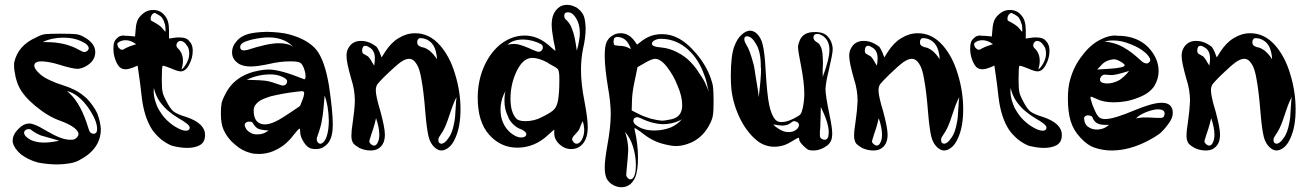

<svg xmlns="http://www.w3.org/2000/svg" viewBox="-20 -701 5496 806"><path d="M86.9 -129.9C83 -134.8 81.1 -139.6 81.1 -142.6C81.1 -147.5 83 -152.3 86.9 -154.3C90.8 -158.2 95.7 -159.2 100.6 -159.2C105.5 -159.2 108.4 -158.2 111.3 -155.3C124 -145.5 136.7 -138.7 150.4 -132.8C164.1 -128.9 190.4 -121.1 228.5 -110.4C206.1 -105.5 184.6 -102.5 166 -102.5C130.9 -102.5 104.5 -111.3 86.9 -129.9ZM260.7 -319.3C293.9 -310.5 323.2 -287.1 349.6 -250C375 -213.9 387.7 -183.6 387.7 -159.2C387.7 -146.5 382.8 -139.6 373 -139.6C362.3 -139.6 355.5 -146.5 351.6 -161.1C331.1 -229.5 304.7 -279.3 271.5 -309.6C266.6 -314.5 262.7 -318.4 260.7 -319.3ZM159.2 -524.4C185.5 -537.1 214.8 -543 246.1 -543C274.4 -543 299.8 -538.1 320.3 -528.3C341.8 -518.6 352.5 -508.8 352.5 -498C352.5 -495.1 350.6 -491.2 347.7 -488.3C339.8 -481.4 331.1 -480.5 320.3 -487.3C302.7 -497.1 286.1 -504.9 270.5 -509.8C254.9 -515.6 235.4 -519.5 210.9 -522.5C199.2 -523.4 185.5 -524.4 168.9 -524.4ZM234.4 -559.6C201.2 -559.6 179.7 -558.6 169.9 -557.6C159.2 -556.6 146.5 -551.8 131.8 -543.9C81.1 -521.5 50.8 -487.3 40 -440.4C39.1 -437.5 39.1 -432.6 39.1 -425.8C39.1 -413.1 41 -398.4 44.9 -380.9C48.8 -363.3 53.7 -348.6 59.6 -336.9C72.3 -310.5 95.7 -283.2 128.9 -255.9C164.1 -226.6 198.2 -206.1 234.4 -193.4C274.4 -178.7 298.8 -163.1 307.6 -146.5C311.5 -138.7 309.6 -130.9 301.8 -123C295.9 -117.2 289.1 -114.3 280.3 -114.3C273.4 -114.3 267.6 -114.3 262.7 -115.2C246.1 -117.2 227.5 -124 206.1 -134.8C184.6 -146.5 164.1 -157.2 146.5 -168C127 -177.7 113.3 -182.6 103.5 -182.6C86.9 -182.6 71.3 -174.8 56.6 -159.2C41 -143.6 33.2 -127 33.2 -110.4C33.2 -106.4 33.2 -103.5 34.2 -101.6C38.1 -85 49.8 -68.4 68.4 -52.7C87.9 -38.1 111.3 -26.4 139.6 -18.6C166 -13.7 193.4 -10.7 221.7 -10.7C260.7 -11.7 290 -16.6 310.5 -27.3C372.1 -58.6 403.3 -102.5 403.3 -159.2C402.3 -178.7 397.5 -201.2 387.7 -226.6C376 -250 361.3 -269.5 345.7 -286.1C328.1 -302.7 311.5 -314.5 293.9 -323.2C276.4 -332 258.8 -338.9 242.2 -343.8C225.6 -348.6 208 -355.5 191.4 -363.3C173.8 -371.1 159.2 -379.9 148.4 -389.6C131.8 -404.3 124 -416 124 -425.8C124 -437.5 134.8 -443.4 156.2 -443.4C176.8 -442.4 199.2 -438.5 224.6 -430.7C264.6 -418 292 -412.1 304.7 -412.1C314.5 -412.1 325.2 -415 336.9 -420.9C365.2 -435.5 379.9 -456.1 379.9 -482.4C379.9 -506.8 364.3 -528.3 332 -545.9C320.3 -552.7 308.6 -556.6 298.8 -557.6C287.1 -558.6 266.6 -559.6 234.4 -559.6Z M626 -332C630.9 -310.5 638.7 -291 651.4 -273.4C664.1 -256.8 676.8 -242.2 690.4 -232.4C704.1 -220.7 717.8 -211.9 730.5 -204.1C744.1 -196.3 754.9 -189.5 763.7 -182.6C772.5 -175.8 776.4 -169.9 776.4 -165C776.4 -162.1 775.4 -160.2 774.4 -158.2C771.5 -154.3 767.6 -152.3 760.7 -152.3C751 -152.3 738.3 -156.2 724.6 -164.1C709 -171.9 695.3 -182.6 680.7 -196.3C666 -210 654.3 -227.5 642.6 -248C632.8 -269.5 626 -292 625 -314.5ZM725.6 -499C722.7 -502 720.7 -505.9 720.7 -510.7C720.7 -515.6 722.7 -520.5 725.6 -523.4C728.5 -527.3 733.4 -529.3 738.3 -529.3C748 -528.3 756.8 -522.5 764.6 -509.8C771.5 -502 774.4 -490.2 774.4 -475.6C774.4 -462.9 770.5 -449.2 763.7 -436.5C756.8 -423.8 750 -415 742.2 -409.2C746.1 -422.9 748 -434.6 748 -445.3C748 -467.8 740.2 -486.3 725.6 -499ZM506.8 -532.2C517.6 -532.2 529.3 -529.3 541 -522.5C545.9 -519.5 548.8 -516.6 551.8 -515.6C542 -512.7 533.2 -509.8 525.4 -506.8C517.6 -503.9 510.7 -500 505.9 -498C501 -494.1 497.1 -493.2 494.1 -492.2H492.2C487.3 -492.2 483.4 -495.1 478.5 -500C474.6 -504.9 472.7 -510.7 472.7 -515.6C472.7 -518.6 473.6 -521.5 476.6 -522.5C485.4 -529.3 496.1 -532.2 506.8 -532.2ZM616.2 -613.3C613.3 -614.3 612.3 -618.2 612.3 -623C612.3 -627.9 614.3 -633.8 617.2 -638.7C621.1 -643.6 625 -646.5 628.9 -646.5H631.8C632.8 -645.5 634.8 -644.5 636.7 -642.6C639.6 -642.6 643.6 -639.6 648.4 -636.7C653.3 -633.8 658.2 -629.9 661.1 -625C664.1 -620.1 668 -614.3 669.9 -605.5C673.8 -597.7 674.8 -588.9 674.8 -580.1V-575.2C674.8 -572.3 674.8 -569.3 673.8 -567.4C666 -577.1 659.2 -585 654.3 -589.8C648.4 -594.7 639.6 -600.6 627.9 -607.4ZM689.5 -574.2C689.5 -602.5 683.6 -623 669.9 -637.7C658.2 -652.3 641.6 -659.2 623 -659.2C610.4 -659.2 598.6 -656.2 587.9 -649.4C576.2 -641.6 567.4 -632.8 560.5 -622.1C554.7 -611.3 550.8 -597.7 549.8 -580.1L546.9 -547.9L515.6 -550.8C512.7 -550.8 509.8 -550.8 505.9 -550.8C502.9 -551.8 500 -551.8 499 -551.8C492.2 -551.8 486.3 -550.8 482.4 -548.8C479.5 -547.9 474.6 -543.9 469.7 -539.1C463.9 -533.2 460 -527.3 459 -521.5C457 -516.6 456.1 -507.8 456.1 -497.1C456.1 -482.4 458 -468.8 462.9 -454.1C467.8 -439.5 473.6 -428.7 481.4 -419.9C488.3 -413.1 497.1 -410.2 507.8 -410.2C516.6 -410.2 527.3 -413.1 540 -418L557.6 -425.8L563.5 -384.8C566.4 -367.2 570.3 -335.9 575.2 -292C582 -235.4 596.7 -190.4 619.1 -156.2C628.9 -141.6 641.6 -128.9 657.2 -115.2C672.9 -103.5 688.5 -93.8 703.1 -88.9C726.6 -83 747.1 -80.1 765.6 -80.1C787.1 -80.1 804.7 -84 819.3 -91.8C834 -100.6 840.8 -114.3 840.8 -134.8C840.8 -167 814.5 -192.4 761.7 -210C735.4 -217.8 717.8 -225.6 707 -234.4C697.3 -243.2 687.5 -257.8 676.8 -279.3C668 -295.9 663.1 -308.6 662.1 -317.4C660.2 -326.2 659.2 -343.8 659.2 -368.2C659.2 -403.3 660.2 -421.9 663.1 -424.8H665C668.9 -424.8 680.7 -420.9 700.2 -413.1C717.8 -405.3 730.5 -401.4 738.3 -401.4H739.3C752 -401.4 763.7 -410.2 773.4 -428.7C784.2 -448.2 789.1 -467.8 789.1 -488.3C789.1 -503.9 785.2 -517.6 775.4 -527.3C767.6 -539.1 752.9 -543.9 732.4 -543.9C725.6 -543.9 719.7 -543.9 715.8 -543L689.5 -539.1Z M1194.3 -556.6C1168.9 -563.5 1137.7 -566.4 1099.6 -567.4C1066.4 -566.4 1041 -563.5 1023.4 -558.6C1002 -552.7 985.4 -543 972.7 -527.3C960 -513.7 954.1 -498 954.1 -481.4C954.1 -460.9 963.9 -445.3 983.4 -432.6C996.1 -425.8 1011.7 -421.9 1032.2 -421.9C1052.7 -421.9 1078.1 -425.8 1110.4 -432.6C1138.7 -439.5 1168 -443.4 1200.2 -443.4C1220.7 -443.4 1234.4 -441.4 1240.2 -437.5C1246.1 -434.6 1251 -425.8 1255.9 -414.1C1260.7 -400.4 1262.7 -389.6 1262.7 -380.9C1262.7 -372.1 1260.7 -368.2 1256.8 -368.2H1255.9L1254.9 -369.1C1189.5 -395.5 1140.6 -409.2 1106.4 -409.2C1097.7 -409.2 1085.9 -408.2 1069.3 -405.3C999 -392.6 951.2 -358.4 924.8 -303.7C917 -289.1 912.1 -276.4 910.2 -267.6C908.2 -257.8 907.2 -243.2 907.2 -223.6C907.2 -195.3 911.1 -172.9 918.9 -155.3C929.7 -131.8 945.3 -111.3 966.8 -93.8C986.3 -76.2 1008.8 -64.5 1032.2 -58.6C1042 -55.7 1053.7 -54.7 1066.4 -54.7C1093.8 -54.7 1120.1 -61.5 1145.5 -75.2C1170.9 -88.9 1193.4 -108.4 1211.9 -133.8C1226.6 -152.3 1235.4 -161.1 1236.3 -161.1C1239.3 -161.1 1240.2 -156.2 1240.2 -147.5C1240.2 -136.7 1243.2 -126 1250 -113.3C1256.8 -100.6 1263.7 -91.8 1271.5 -85C1279.3 -78.1 1291 -75.2 1305.7 -75.2C1318.4 -75.2 1329.1 -78.1 1336.9 -83C1351.6 -91.8 1361.3 -102.5 1367.2 -117.2C1374 -131.8 1377 -152.3 1377 -179.7C1377 -217.8 1371.1 -271.5 1361.3 -339.8C1349.6 -410.2 1333 -459 1309.6 -490.2C1286.1 -519.5 1248 -542 1194.3 -556.6ZM1026.4 -190.4C1035.2 -190.4 1040 -188.5 1041 -184.6C1048.8 -171.9 1056.6 -164.1 1064.5 -160.2C1072.3 -157.2 1086.9 -154.3 1107.4 -153.3C1094.7 -142.6 1079.1 -136.7 1059.6 -136.7C1046.9 -136.7 1036.1 -139.6 1027.3 -146.5C1017.6 -152.3 1010.7 -161.1 1007.8 -172.9C1006.8 -177.7 1007.8 -182.6 1011.7 -185.5C1014.6 -188.5 1019.5 -190.4 1026.4 -190.4ZM1342.8 -299.8C1353.5 -271.5 1359.4 -236.3 1360.4 -195.3C1360.4 -168.9 1357.4 -147.5 1351.6 -128.9C1345.7 -111.3 1337.9 -101.6 1329.1 -98.6L1327.1 -97.7H1325.2C1320.3 -97.7 1316.4 -99.6 1314.5 -103.5C1310.5 -107.4 1309.6 -112.3 1309.6 -117.2C1309.6 -121.1 1310.5 -125 1312.5 -128.9C1323.2 -159.2 1330.1 -182.6 1332 -201.2C1335.9 -218.8 1338.9 -252 1342.8 -299.8ZM1228.5 -316.4C1239.3 -317.4 1245.1 -318.4 1247.1 -318.4C1253.9 -317.4 1256.8 -315.4 1256.8 -311.5C1256.8 -302.7 1253.9 -291 1248 -277.3C1243.2 -262.7 1239.3 -254.9 1236.3 -253.9C1186.5 -219.7 1153.3 -198.2 1135.7 -190.4C1119.1 -182.6 1103.5 -178.7 1090.8 -178.7C1060.5 -179.7 1044.9 -199.2 1044.9 -237.3C1044.9 -247.1 1047.9 -255.9 1054.7 -263.7C1060.5 -270.5 1068.4 -277.3 1078.1 -282.2C1087.9 -287.1 1101.6 -292 1117.2 -296.9C1134.8 -300.8 1150.4 -304.7 1168 -307.6C1183.6 -310.5 1204.1 -313.5 1228.5 -316.4ZM1114.3 -388.7C1132.8 -388.7 1149.4 -385.7 1164.1 -378.9C1178.7 -373 1185.5 -366.2 1185.5 -358.4C1184.6 -354.5 1183.6 -351.6 1182.6 -349.6C1176.8 -341.8 1168.9 -339.8 1158.2 -343.8C1130.9 -353.5 1111.3 -359.4 1099.6 -361.3C1086.9 -363.3 1059.6 -365.2 1015.6 -366.2C1046.9 -380.9 1080.1 -388.7 1114.3 -388.7ZM1007.8 -525.4C1008.8 -526.4 1012.7 -527.3 1021.5 -530.3C1029.3 -533.2 1041 -536.1 1057.6 -539.1C1074.2 -542 1089.8 -543.9 1105.5 -543.9H1109.4C1140.6 -543.9 1168 -536.1 1190.4 -521.5C1200.2 -514.6 1207 -508.8 1210.9 -503.9C1197.3 -514.6 1177.7 -519.5 1152.3 -519.5H1149.4C1119.1 -519.5 1075.2 -509.8 1017.6 -491.2C1010.7 -490.2 1005.9 -489.3 1004.9 -489.3C994.1 -489.3 988.3 -494.1 988.3 -503.9C988.3 -512.7 995.1 -520.5 1007.8 -525.4Z M1558.6 -205.1C1567.4 -178.7 1572.3 -156.2 1572.3 -135.7C1572.3 -122.1 1570.3 -111.3 1565.4 -102.5C1561.5 -93.8 1556.6 -89.8 1549.8 -89.8C1546.9 -89.8 1543.9 -90.8 1540 -93.8C1533.2 -98.6 1530.3 -103.5 1530.3 -107.4C1530.3 -110.4 1532.2 -116.2 1535.2 -125C1535.2 -126 1536.1 -128.9 1538.1 -134.8L1546.9 -161.1C1550.8 -172.9 1554.7 -187.5 1558.6 -205.1ZM1896.5 -293C1895.5 -285.2 1893.6 -268.6 1892.6 -244.1C1891.6 -218.8 1889.6 -199.2 1886.7 -186.5C1881.8 -158.2 1874 -135.7 1862.3 -121.1C1852.5 -105.5 1841.8 -97.7 1832 -97.7C1824.2 -98.6 1820.3 -103.5 1820.3 -112.3V-117.2C1821.3 -122.1 1825.2 -129.9 1833 -140.6C1840.8 -151.4 1849.6 -168.9 1858.4 -193.4C1860.4 -199.2 1865.2 -212.9 1872.1 -233.4C1878.9 -253.9 1884.8 -269.5 1889.6 -279.3C1892.6 -285.2 1894.5 -290 1896.5 -293ZM1504.9 -475.6C1502 -478.5 1500 -482.4 1500 -489.3C1501 -502 1504.9 -508.8 1513.7 -508.8C1518.6 -508.8 1525.4 -505.9 1534.2 -500C1546.9 -491.2 1553.7 -476.6 1553.7 -457C1553.7 -446.3 1552.7 -436.5 1550.8 -425.8C1548.8 -428.7 1545.9 -432.6 1542 -439.5C1539.1 -445.3 1536.1 -450.2 1533.2 -454.1C1530.3 -458 1528.3 -460.9 1525.4 -463.9C1523.4 -464.8 1516.6 -468.8 1504.9 -475.6ZM1745.1 -541C1759.8 -541 1772.5 -536.1 1784.2 -527.3C1796.9 -517.6 1804.7 -503.9 1809.6 -485.4C1812.5 -472.7 1814.5 -460.9 1814.5 -452.1C1804.7 -467.8 1793.9 -479.5 1783.2 -488.3C1772.5 -496.1 1762.7 -501 1755.9 -502C1749 -502.9 1743.2 -505.9 1738.3 -508.8C1733.4 -511.7 1731.4 -517.6 1731.4 -524.4C1731.4 -529.3 1732.4 -533.2 1735.4 -536.1C1737.3 -539.1 1740.2 -541 1745.1 -541ZM1827.1 -510.7C1796.9 -544.9 1762.7 -561.5 1722.7 -561.5C1698.2 -561.5 1675.8 -554.7 1653.3 -541C1631.8 -528.3 1613.3 -508.8 1596.7 -483.4L1582 -460L1573.2 -482.4C1569.3 -491.2 1565.4 -498 1561.5 -503.9C1556.6 -507.8 1549.8 -512.7 1541 -517.6C1526.4 -525.4 1511.7 -529.3 1495.1 -529.3C1470.7 -529.3 1452.1 -518.6 1441.4 -497.1C1436.5 -488.3 1434.6 -477.5 1434.6 -465.8C1434.6 -447.3 1441.4 -416 1454.1 -371.1C1464.8 -338.9 1469.7 -307.6 1469.7 -277.3C1468.8 -251 1465.8 -221.7 1460.9 -188.5C1457 -164.1 1455.1 -145.5 1455.1 -130.9C1455.1 -117.2 1458 -107.4 1462.9 -99.6C1467.8 -93.8 1476.6 -86.9 1488.3 -80.1C1502.9 -73.2 1518.6 -69.3 1535.2 -69.3C1546.9 -69.3 1556.6 -71.3 1564.5 -75.2C1585 -85.9 1595.7 -105.5 1595.7 -135.7C1595.7 -156.2 1588.9 -189.5 1577.1 -233.4C1563.5 -277.3 1557.6 -306.6 1557.6 -321.3C1557.6 -332 1559.6 -339.8 1564.5 -347.7C1569.3 -353.5 1582 -368.2 1604.5 -389.6C1627.9 -412.1 1646.5 -428.7 1661.1 -439.5C1674.8 -449.2 1686.5 -454.1 1697.3 -454.1C1709 -454.1 1719.7 -447.3 1728.5 -432.6C1737.3 -419.9 1744.1 -398.4 1749 -368.2C1754.9 -337.9 1760.7 -291 1765.6 -228.5C1769.5 -180.7 1774.4 -146.5 1779.3 -127C1784.2 -107.4 1793 -92.8 1804.7 -82C1814.5 -73.2 1824.2 -69.3 1833 -69.3C1843.8 -69.3 1854.5 -74.2 1866.2 -84C1876 -92.8 1884.8 -105.5 1891.6 -122.1C1906.2 -154.3 1913.1 -194.3 1913.1 -242.2C1913.1 -293 1905.3 -342.8 1889.6 -392.6C1875 -441.4 1853.5 -480.5 1827.1 -510.7Z M2102.5 -320.3C2099.6 -310.5 2097.7 -296.9 2097.7 -279.3C2097.7 -267.6 2098.6 -256.8 2100.6 -246.1C2103.5 -235.4 2106.4 -224.6 2112.3 -212.9C2116.2 -200.2 2124 -189.5 2133.8 -179.7C2143.6 -169.9 2155.3 -162.1 2169.9 -157.2C2182.6 -151.4 2189.5 -144.5 2189.5 -137.7C2188.5 -128.9 2181.6 -124 2168.9 -124H2167C2153.3 -124 2138.7 -130.9 2122.1 -144.5C2094.7 -168.9 2081.1 -201.2 2081.1 -241.2C2081.1 -263.7 2085.9 -284.2 2094.7 -304.7C2098.6 -311.5 2101.6 -317.4 2102.5 -320.3ZM2149.4 -403.3C2167 -439.5 2188.5 -458 2214.8 -458C2233.4 -458 2253.9 -451.2 2278.3 -438.5C2279.3 -438.5 2280.3 -437.5 2282.2 -435.5C2283.2 -434.6 2284.2 -433.6 2285.2 -433.6C2305.7 -422.9 2318.4 -415 2322.3 -410.2C2326.2 -404.3 2328.1 -391.6 2328.1 -371.1V-361.3C2328.1 -329.1 2326.2 -303.7 2323.2 -283.2C2320.3 -264.6 2314.5 -251 2306.6 -242.2C2298.8 -233.4 2282.2 -222.7 2255.9 -210C2234.4 -198.2 2210.9 -192.4 2185.5 -192.4C2166 -192.4 2153.3 -196.3 2146.5 -204.1C2130.9 -221.7 2123 -249 2123 -286.1C2123 -328.1 2131.8 -367.2 2149.4 -403.3ZM2110.4 -513.7C2127 -528.3 2148.4 -535.2 2176.8 -535.2C2203.1 -534.2 2227.5 -528.3 2249 -516.6C2255.9 -513.7 2258.8 -508.8 2258.8 -502C2258.8 -497.1 2256.8 -492.2 2252.9 -488.3C2250 -485.4 2245.1 -483.4 2240.2 -483.4C2239.3 -483.4 2236.3 -484.4 2232.4 -485.4C2217.8 -491.2 2210 -494.1 2209 -495.1C2203.1 -498 2193.4 -502 2180.7 -506.8C2162.1 -513.7 2148.4 -516.6 2139.6 -516.6C2132.8 -516.6 2123 -515.6 2110.4 -513.7ZM2358.4 -616.2C2351.6 -621.1 2348.6 -627.9 2348.6 -634.8C2348.6 -644.5 2353.5 -649.4 2364.3 -649.4C2377 -649.4 2387.7 -641.6 2397.5 -626C2408.2 -609.4 2414.1 -588.9 2414.1 -563.5C2414.1 -553.7 2413.1 -543 2411.1 -531.2C2408.2 -514.6 2405.3 -500 2401.4 -488.3C2395.5 -530.3 2389.6 -560.5 2381.8 -578.1C2376 -595.7 2367.2 -608.4 2358.4 -616.2ZM2427.7 -640.6C2420.9 -652.3 2411.1 -662.1 2399.4 -669.9C2385.7 -676.8 2373 -680.7 2360.4 -680.7C2346.7 -680.7 2335 -676.8 2326.2 -669.9C2305.7 -654.3 2295.9 -629.9 2295.9 -597.7C2295.9 -581.1 2298.8 -559.6 2303.7 -531.2C2308.6 -509.8 2311.5 -495.1 2311.5 -487.3C2310.5 -487.3 2301.8 -495.1 2285.2 -509.8C2252.9 -538.1 2218.8 -551.8 2182.6 -551.8C2148.4 -551.8 2117.2 -541 2086.9 -519.5C2056.6 -497.1 2032.2 -465.8 2013.7 -425.8C1995.1 -384.8 1985.4 -339.8 1985.4 -291C1985.4 -223.6 2001 -171.9 2033.2 -135.7C2065.4 -99.6 2104.5 -81.1 2151.4 -81.1C2199.2 -81.1 2243.2 -98.6 2281.2 -134.8L2306.6 -157.2V-142.6C2306.6 -125 2313.5 -109.4 2328.1 -95.7C2342.8 -82 2359.4 -75.2 2377.9 -75.2C2389.6 -75.2 2400.4 -78.1 2409.2 -83C2434.6 -97.7 2447.3 -126 2447.3 -167C2447.3 -192.4 2442.4 -228.5 2433.6 -275.4C2423.8 -324.2 2418.9 -369.1 2418.9 -409.2C2418.9 -438.5 2421.9 -467.8 2427.7 -497.1C2434.6 -526.4 2438.5 -554.7 2438.5 -583C2437.5 -608.4 2434.6 -627.9 2427.7 -640.6ZM2425.8 -192.4C2429.7 -183.6 2431.6 -172.9 2432.6 -158.2C2432.6 -141.6 2429.7 -127.9 2422.9 -115.2C2416 -103.5 2409.2 -97.7 2401.4 -97.7C2396.5 -97.7 2391.6 -99.6 2388.7 -103.5C2383.8 -108.4 2381.8 -112.3 2381.8 -117.2C2382.8 -122.1 2385.7 -127.9 2390.6 -132.8L2392.6 -134.8C2403.3 -146.5 2410.2 -154.3 2412.1 -159.2C2416 -170.9 2420.9 -181.6 2425.8 -192.4Z M2603.5 -147.5C2618.2 -130.9 2629.9 -110.4 2637.7 -84C2645.5 -58.6 2649.4 -33.2 2649.4 -7.8C2649.4 9.8 2647.5 24.4 2643.6 35.2C2639.6 45.9 2633.8 51.8 2627 51.8C2624 51.8 2622.1 51.8 2621.1 50.8C2617.2 48.8 2614.3 45.9 2611.3 41C2608.4 36.1 2608.4 31.2 2609.4 24.4C2614.3 -27.3 2617.2 -59.6 2617.2 -70.3C2617.2 -86.9 2615.2 -102.5 2612.3 -117.2C2609.4 -129.9 2606.4 -140.6 2603.5 -147.5ZM2651.4 -174.8C2642.6 -180.7 2638.7 -187.5 2638.7 -194.3C2638.7 -198.2 2640.6 -201.2 2642.6 -205.1C2646.5 -207 2650.4 -209 2655.3 -209C2659.2 -209 2664.1 -207 2670.9 -204.1C2705.1 -187.5 2737.3 -179.7 2767.6 -179.7C2790 -180.7 2810.5 -184.6 2829.1 -193.4C2835.9 -196.3 2839.8 -198.2 2842.8 -201.2C2832 -186.5 2816.4 -175.8 2795.9 -166C2775.4 -158.2 2752.9 -153.3 2729.5 -153.3H2725.6C2695.3 -153.3 2670.9 -160.2 2651.4 -174.8ZM2730.5 -454.1C2745.1 -454.1 2761.7 -443.4 2779.3 -420.9C2796.9 -398.4 2812.5 -372.1 2824.2 -341.8C2837.9 -310.5 2843.8 -283.2 2843.8 -258.8C2843.8 -242.2 2839.8 -229.5 2833 -220.7C2826.2 -210.9 2814.5 -204.1 2797.9 -200.2C2779.3 -196.3 2765.6 -194.3 2758.8 -194.3C2746.1 -195.3 2730.5 -198.2 2710.9 -203.1C2691.4 -209 2673.8 -215.8 2659.2 -223.6L2631.8 -237.3L2632.8 -271.5C2632.8 -296.9 2636.7 -327.1 2644.5 -362.3L2656.2 -418.9L2686.5 -436.5C2706.1 -448.2 2720.7 -454.1 2730.5 -454.1ZM2753.9 -538.1C2792 -538.1 2826.2 -526.4 2857.4 -502C2888.7 -477.5 2913.1 -444.3 2930.7 -401.4C2935.5 -388.7 2939.5 -378.9 2941.4 -373C2944.3 -365.2 2948.2 -346.7 2955.1 -316.4C2952.1 -326.2 2947.3 -336.9 2942.4 -347.7C2937.5 -359.4 2928.7 -375 2916 -392.6C2904.3 -412.1 2891.6 -427.7 2877 -442.4C2863.3 -457 2845.7 -469.7 2823.2 -481.4C2800.8 -493.2 2777.3 -500 2753.9 -502C2728.5 -503.9 2716.8 -508.8 2716.8 -517.6C2716.8 -523.4 2720.7 -528.3 2728.5 -532.2C2736.3 -536.1 2745.1 -538.1 2753.9 -538.1ZM2570.3 -545.9C2583 -545.9 2594.7 -542 2604.5 -534.2C2613.3 -527.3 2621.1 -514.6 2628.9 -495.1C2617.2 -501 2608.4 -504.9 2602.5 -505.9C2596.7 -507.8 2587.9 -508.8 2576.2 -508.8L2572.3 -509.8H2568.4C2567.4 -509.8 2566.4 -509.8 2564.5 -509.8C2563.5 -510.7 2562.5 -510.7 2561.5 -511.7C2560.5 -511.7 2560.5 -511.7 2558.6 -512.7C2558.6 -513.7 2557.6 -514.6 2556.6 -515.6C2556.6 -516.6 2556.6 -518.6 2556.6 -519.5C2555.7 -521.5 2555.7 -523.4 2555.7 -525.4C2555.7 -538.1 2559.6 -544.9 2566.4 -544.9L2568.4 -545.9ZM2642.6 -530.3C2627 -550.8 2608.4 -561.5 2586.9 -561.5H2585C2572.3 -561.5 2560.5 -558.6 2549.8 -550.8C2539.1 -544.9 2530.3 -534.2 2525.4 -521.5C2520.5 -509.8 2518.6 -491.2 2518.6 -466.8C2518.6 -432.6 2523.4 -388.7 2532.2 -335C2540 -291 2543.9 -253.9 2543.9 -221.7C2543.9 -186.5 2539.1 -142.6 2529.3 -88.9C2522.5 -49.8 2518.6 -19.5 2518.6 2C2518.6 22.5 2521.5 38.1 2527.3 49.8C2534.2 61.5 2543.9 71.3 2558.6 78.1C2569.3 83 2580.1 85 2588.9 85C2613.3 85 2632.8 72.3 2645.5 45.9C2654.3 26.4 2658.2 -2 2658.2 -39.1C2658.2 -78.1 2653.3 -117.2 2644.5 -155.3C2643.6 -157.2 2643.6 -159.2 2643.6 -161.1C2643.6 -162.1 2643.6 -163.1 2644.5 -163.1C2647.5 -163.1 2656.2 -157.2 2670.9 -146.5C2689.5 -131.8 2706.1 -120.1 2720.7 -113.3C2735.4 -105.5 2753.9 -98.6 2776.4 -93.8C2793 -89.8 2806.6 -87.9 2818.4 -87.9C2837.9 -87.9 2859.4 -92.8 2883.8 -103.5C2918 -120.1 2943.4 -146.5 2960.9 -182.6C2967.8 -196.3 2971.7 -208 2972.7 -217.8C2974.6 -227.5 2975.6 -247.1 2975.6 -275.4C2975.6 -301.8 2974.6 -320.3 2973.6 -332C2972.7 -344.7 2968.8 -357.4 2963.9 -372.1C2951.2 -408.2 2930.7 -443.4 2903.3 -475.6C2876 -507.8 2848.6 -531.2 2820.3 -543.9C2801.8 -552.7 2782.2 -557.6 2759.8 -557.6H2756.8C2726.6 -557.6 2698.2 -547.9 2671.9 -527.3L2654.3 -513.7Z M3312.5 -192.4C3318.4 -192.4 3323.2 -190.4 3328.1 -187.5C3332 -184.6 3334 -179.7 3334 -174.8C3333 -166 3327.1 -158.2 3314.5 -151.4C3307.6 -148.4 3299.8 -146.5 3290 -146.5C3277.3 -146.5 3264.6 -150.4 3250 -159.2C3239.3 -166 3231.4 -171.9 3226.6 -178.7C3243.2 -175.8 3255.9 -173.8 3262.7 -173.8C3272.5 -173.8 3281.2 -175.8 3287.1 -177.7C3294.9 -181.6 3299.8 -184.6 3302.7 -187.5C3306.6 -190.4 3309.6 -192.4 3312.5 -192.4ZM3425.8 -252C3448.2 -206.1 3459 -170.9 3459 -146.5C3459 -141.6 3458 -134.8 3457 -127C3454.1 -118.2 3449.2 -114.3 3442.4 -114.3C3437.5 -114.3 3432.6 -116.2 3427.7 -119.1C3423.8 -122.1 3421.9 -127 3421.9 -131.8V-143.6C3421.9 -148.4 3421.9 -154.3 3422.9 -160.2C3423.8 -168 3423.8 -173.8 3423.8 -180.7C3424.8 -195.3 3424.8 -218.8 3425.8 -252ZM3113.3 -512.7C3107.4 -522.5 3104.5 -530.3 3104.5 -536.1C3104.5 -544.9 3108.4 -548.8 3115.2 -548.8C3127.9 -548.8 3140.6 -539.1 3152.3 -518.6C3166 -498 3172.9 -468.8 3173.8 -430.7C3173.8 -428.7 3173.8 -425.8 3173.8 -419.9C3174.8 -416 3174.8 -412.1 3174.8 -409.2C3174.8 -387.7 3171.9 -348.6 3165 -293C3165 -293.9 3164.1 -302.7 3162.1 -319.3C3159.2 -335.9 3156.2 -355.5 3152.3 -378.9C3149.4 -400.4 3146.5 -417 3144.5 -426.8C3133.8 -467.8 3124 -496.1 3113.3 -512.7ZM3408.2 -524.4C3399.4 -529.3 3395.5 -535.2 3394.5 -543.9C3395.5 -553.7 3400.4 -558.6 3411.1 -558.6C3417 -558.6 3422.9 -556.6 3428.7 -553.7C3451.2 -541 3461.9 -520.5 3461.9 -491.2C3461.9 -464.8 3452.1 -427.7 3433.6 -377.9V-387.7C3433.6 -393.6 3433.6 -402.3 3433.6 -414.1C3434.6 -425.8 3434.6 -434.6 3434.6 -441.4C3434.6 -450.2 3433.6 -462.9 3432.6 -477.5C3430.7 -491.2 3427.7 -502 3423.8 -507.8C3420.9 -515.6 3415 -520.5 3408.2 -524.4ZM3155.3 -561.5C3147.5 -568.4 3138.7 -571.3 3129.9 -572.3C3117.2 -572.3 3105.5 -566.4 3093.8 -555.7C3081.1 -544.9 3071.3 -529.3 3063.5 -508.8C3052.7 -481.4 3047.9 -439.5 3047.9 -381.8C3047.9 -343.8 3050.8 -314.5 3055.7 -293C3065.4 -248 3082 -207 3105.5 -169.9C3129.9 -133.8 3155.3 -108.4 3181.6 -95.7C3197.3 -88.9 3212.9 -85 3229.5 -85C3255.9 -85 3279.3 -91.8 3301.8 -106.4C3320.3 -117.2 3330.1 -123 3332 -123C3334 -123 3335 -120.1 3335 -115.2C3335 -109.4 3340.8 -100.6 3353.5 -87.9C3361.3 -80.1 3368.2 -75.2 3373 -72.3C3377.9 -70.3 3385.7 -69.3 3394.5 -69.3C3409.2 -69.3 3423.8 -73.2 3436.5 -80.1C3449.2 -86.9 3459 -93.8 3464.8 -103.5C3470.7 -111.3 3473.6 -124 3473.6 -140.6C3473.6 -157.2 3469.7 -182.6 3462.9 -215.8C3451.2 -271.5 3445.3 -308.6 3445.3 -327.1C3446.3 -344.7 3450.2 -371.1 3459 -405.3C3469.7 -451.2 3475.6 -481.4 3475.6 -494.1C3475.6 -503.9 3473.6 -514.6 3468.8 -526.4C3462.9 -539.1 3455.1 -548.8 3447.3 -554.7C3437.5 -561.5 3425.8 -565.4 3409.2 -566.4H3398.4C3368.2 -566.4 3348.6 -555.7 3337.9 -533.2C3333 -521.5 3330.1 -511.7 3330.1 -503.9C3330.1 -493.2 3334 -466.8 3342.8 -423.8C3351.6 -377.9 3356.4 -339.8 3356.4 -307.6C3356.4 -289.1 3354.5 -268.6 3349.6 -246.1C3346.7 -233.4 3343.8 -225.6 3339.8 -220.7C3335 -215.8 3326.2 -210.9 3313.5 -204.1C3293 -193.4 3275.4 -188.5 3260.7 -188.5C3250 -188.5 3242.2 -191.4 3235.4 -198.2C3223.6 -210.9 3214.8 -232.4 3209 -260.7C3203.1 -289.1 3198.2 -336.9 3194.3 -402.3C3191.4 -456.1 3187.5 -492.2 3181.6 -513.7C3177.7 -533.2 3168 -549.8 3155.3 -561.5Z M3668.9 -205.1C3677.7 -178.7 3682.6 -156.2 3682.6 -135.7C3682.6 -122.1 3680.7 -111.3 3675.8 -102.5C3671.9 -93.8 3667 -89.8 3660.2 -89.8C3657.2 -89.8 3654.3 -90.8 3650.4 -93.8C3643.6 -98.6 3640.6 -103.5 3640.6 -107.4C3640.6 -110.4 3642.6 -116.2 3645.5 -125C3645.5 -126 3646.5 -128.9 3648.4 -134.8L3657.2 -161.1C3661.1 -172.9 3665 -187.5 3668.9 -205.1ZM4006.8 -293C4005.9 -285.2 4003.9 -268.6 4002.9 -244.1C4002 -218.8 4000 -199.2 3997.1 -186.5C3992.2 -158.2 3984.4 -135.7 3972.7 -121.1C3962.9 -105.5 3952.1 -97.7 3942.4 -97.7C3934.6 -98.6 3930.7 -103.5 3930.7 -112.3V-117.2C3931.6 -122.1 3935.5 -129.9 3943.4 -140.6C3951.2 -151.4 3960 -168.9 3968.8 -193.4C3970.7 -199.2 3975.6 -212.9 3982.4 -233.4C3989.3 -253.9 3995.1 -269.5 4000 -279.3C4002.9 -285.2 4004.9 -290 4006.8 -293ZM3615.2 -475.6C3612.3 -478.5 3610.4 -482.4 3610.4 -489.3C3611.3 -502 3615.2 -508.8 3624 -508.8C3628.9 -508.8 3635.7 -505.9 3644.5 -500C3657.2 -491.2 3664.1 -476.6 3664.1 -457C3664.1 -446.3 3663.1 -436.5 3661.1 -425.8C3659.2 -428.7 3656.2 -432.6 3652.3 -439.5C3649.4 -445.3 3646.5 -450.2 3643.6 -454.1C3640.6 -458 3638.7 -460.9 3635.7 -463.9C3633.8 -464.8 3627 -468.8 3615.2 -475.6ZM3855.5 -541C3870.1 -541 3882.8 -536.1 3894.5 -527.3C3907.2 -517.6 3915 -503.9 3919.9 -485.4C3922.9 -472.7 3924.8 -460.9 3924.8 -452.1C3915 -467.8 3904.3 -479.5 3893.6 -488.3C3882.8 -496.1 3873 -501 3866.2 -502C3859.4 -502.9 3853.5 -505.9 3848.6 -508.8C3843.8 -511.7 3841.8 -517.6 3841.8 -524.4C3841.8 -529.3 3842.8 -533.2 3845.7 -536.1C3847.7 -539.1 3850.6 -541 3855.5 -541ZM3937.5 -510.7C3907.2 -544.9 3873 -561.5 3833 -561.5C3808.6 -561.5 3786.1 -554.7 3763.7 -541C3742.2 -528.3 3723.6 -508.8 3707 -483.4L3692.4 -460L3683.6 -482.4C3679.7 -491.2 3675.8 -498 3671.9 -503.9C3667 -507.8 3660.2 -512.7 3651.4 -517.6C3636.7 -525.4 3622.1 -529.3 3605.5 -529.3C3581.1 -529.3 3562.5 -518.6 3551.8 -497.1C3546.9 -488.3 3544.9 -477.5 3544.9 -465.8C3544.9 -447.3 3551.8 -416 3564.5 -371.1C3575.2 -338.9 3580.1 -307.6 3580.1 -277.3C3579.1 -251 3576.2 -221.7 3571.3 -188.5C3567.4 -164.1 3565.4 -145.5 3565.4 -130.9C3565.4 -117.2 3568.4 -107.4 3573.2 -99.6C3578.1 -93.8 3586.9 -86.9 3598.6 -80.1C3613.3 -73.2 3628.9 -69.3 3645.5 -69.3C3657.2 -69.3 3667 -71.3 3674.8 -75.2C3695.3 -85.9 3706.1 -105.5 3706.1 -135.7C3706.1 -156.2 3699.2 -189.5 3687.5 -233.4C3673.8 -277.3 3668 -306.6 3668 -321.3C3668 -332 3669.9 -339.8 3674.8 -347.7C3679.7 -353.5 3692.4 -368.2 3714.8 -389.6C3738.3 -412.1 3756.8 -428.7 3771.5 -439.5C3785.2 -449.2 3796.9 -454.1 3807.6 -454.1C3819.3 -454.1 3830.1 -447.3 3838.9 -432.6C3847.7 -419.9 3854.5 -398.4 3859.4 -368.2C3865.2 -337.9 3871.1 -291 3876 -228.5C3879.9 -180.7 3884.8 -146.5 3889.6 -127C3894.5 -107.4 3903.3 -92.8 3915 -82C3924.8 -73.2 3934.6 -69.3 3943.4 -69.3C3954.1 -69.3 3964.8 -74.2 3976.6 -84C3986.3 -92.8 3995.1 -105.5 4002 -122.1C4016.6 -154.3 4023.4 -194.3 4023.4 -242.2C4023.4 -293 4015.6 -342.8 4000 -392.6C3985.4 -441.4 3963.9 -480.5 3937.5 -510.7Z M4222.7 -332C4227.5 -310.5 4235.4 -291 4248 -273.4C4260.7 -256.8 4273.4 -242.2 4287.1 -232.4C4300.8 -220.7 4314.5 -211.9 4327.1 -204.1C4340.8 -196.3 4351.6 -189.5 4360.4 -182.6C4369.1 -175.8 4373 -169.9 4373 -165C4373 -162.1 4372.1 -160.2 4371.1 -158.2C4368.2 -154.3 4364.3 -152.3 4357.4 -152.3C4347.7 -152.3 4335 -156.2 4321.3 -164.1C4305.7 -171.9 4292 -182.6 4277.3 -196.3C4262.7 -210 4251 -227.5 4239.3 -248C4229.5 -269.5 4222.7 -292 4221.7 -314.5ZM4322.3 -499C4319.3 -502 4317.4 -505.9 4317.4 -510.7C4317.4 -515.6 4319.3 -520.5 4322.3 -523.4C4325.2 -527.3 4330.1 -529.3 4335 -529.3C4344.7 -528.3 4353.5 -522.5 4361.3 -509.8C4368.2 -502 4371.1 -490.2 4371.1 -475.6C4371.1 -462.9 4367.2 -449.2 4360.4 -436.5C4353.5 -423.8 4346.7 -415 4338.9 -409.2C4342.8 -422.9 4344.7 -434.6 4344.7 -445.3C4344.7 -467.8 4336.9 -486.3 4322.3 -499ZM4103.5 -532.2C4114.3 -532.2 4126 -529.3 4137.7 -522.5C4142.6 -519.5 4145.5 -516.6 4148.4 -515.6C4138.7 -512.7 4129.9 -509.8 4122.1 -506.8C4114.3 -503.9 4107.4 -500 4102.5 -498C4097.7 -494.1 4093.8 -493.2 4090.8 -492.2H4088.9C4084 -492.2 4080.1 -495.1 4075.2 -500C4071.3 -504.9 4069.3 -510.7 4069.3 -515.6C4069.3 -518.6 4070.3 -521.5 4073.2 -522.5C4082 -529.3 4092.8 -532.2 4103.5 -532.2ZM4212.9 -613.3C4210 -614.3 4209 -618.2 4209 -623C4209 -627.9 4210.9 -633.8 4213.9 -638.7C4217.8 -643.6 4221.7 -646.5 4225.6 -646.5H4228.5C4229.5 -645.5 4231.4 -644.5 4233.4 -642.6C4236.3 -642.6 4240.2 -639.6 4245.1 -636.7C4250 -633.8 4254.9 -629.9 4257.8 -625C4260.7 -620.1 4264.6 -614.3 4266.6 -605.5C4270.5 -597.7 4271.5 -588.9 4271.5 -580.1V-575.2C4271.5 -572.3 4271.5 -569.3 4270.5 -567.4C4262.7 -577.1 4255.9 -585 4251 -589.8C4245.1 -594.7 4236.3 -600.6 4224.6 -607.4ZM4286.1 -574.2C4286.1 -602.5 4280.3 -623 4266.6 -637.7C4254.9 -652.3 4238.3 -659.2 4219.7 -659.2C4207 -659.2 4195.3 -656.2 4184.6 -649.4C4172.9 -641.6 4164.1 -632.8 4157.2 -622.1C4151.4 -611.3 4147.5 -597.7 4146.5 -580.1L4143.6 -547.9L4112.3 -550.8C4109.4 -550.8 4106.4 -550.8 4102.5 -550.8C4099.6 -551.8 4096.7 -551.8 4095.7 -551.8C4088.9 -551.8 4083 -550.8 4079.1 -548.8C4076.2 -547.9 4071.3 -543.9 4066.4 -539.1C4060.5 -533.2 4056.6 -527.3 4055.7 -521.5C4053.7 -516.6 4052.7 -507.8 4052.7 -497.1C4052.7 -482.4 4054.7 -468.8 4059.6 -454.1C4064.5 -439.5 4070.3 -428.7 4078.1 -419.9C4085 -413.1 4093.8 -410.2 4104.5 -410.2C4113.3 -410.2 4124 -413.1 4136.7 -418L4154.3 -425.8L4160.2 -384.8C4163.1 -367.2 4167 -335.9 4171.9 -292C4178.7 -235.4 4193.4 -190.4 4215.8 -156.2C4225.6 -141.6 4238.3 -128.9 4253.9 -115.2C4269.5 -103.5 4285.2 -93.8 4299.8 -88.9C4323.2 -83 4343.8 -80.1 4362.3 -80.1C4383.8 -80.1 4401.4 -84 4416 -91.8C4430.7 -100.6 4437.5 -114.3 4437.5 -134.8C4437.5 -167 4411.1 -192.4 4358.4 -210C4332 -217.8 4314.5 -225.6 4303.7 -234.4C4293.9 -243.2 4284.2 -257.8 4273.4 -279.3C4264.6 -295.9 4259.8 -308.6 4258.8 -317.4C4256.8 -326.2 4255.9 -343.8 4255.9 -368.2C4255.9 -403.3 4256.8 -421.9 4259.8 -424.8H4261.7C4265.6 -424.8 4277.3 -420.9 4296.9 -413.1C4314.5 -405.3 4327.1 -401.4 4335 -401.4H4335.9C4348.6 -401.4 4360.4 -410.2 4370.1 -428.7C4380.9 -448.2 4385.7 -467.8 4385.7 -488.3C4385.7 -503.9 4381.8 -517.6 4372.1 -527.3C4364.3 -539.1 4349.6 -543.9 4329.1 -543.9C4322.3 -543.9 4316.4 -543.9 4312.5 -543L4286.1 -539.1Z M4546.9 -216.8C4551.8 -216.8 4555.7 -215.8 4560.5 -213.9C4564.5 -211.9 4566.4 -210 4566.4 -207C4571.3 -195.3 4578.1 -187.5 4585.9 -183.6C4594.7 -178.7 4606.4 -176.8 4621.1 -176.8H4635.7C4621.1 -164.1 4604.5 -157.2 4584 -157.2C4570.3 -157.2 4558.6 -161.1 4548.8 -168C4538.1 -174.8 4532.2 -186.5 4531.2 -201.2C4530.3 -206.1 4531.2 -209 4535.2 -212.9C4537.1 -214.8 4542 -216.8 4546.9 -216.8ZM4749 -204.1C4757.8 -213.9 4772.5 -222.7 4792 -230.5C4811.5 -238.3 4829.1 -242.2 4843.8 -242.2C4860.4 -241.2 4869.1 -235.4 4869.1 -224.6C4869.1 -219.7 4867.2 -214.8 4865.2 -210.9C4861.3 -208 4858.4 -206.1 4854.5 -206.1H4843.8C4838.9 -206.1 4830.1 -206.1 4818.4 -207C4805.7 -208 4795.9 -208 4789.1 -208C4780.3 -208 4773.4 -208 4768.6 -207C4760.7 -206.1 4753.9 -205.1 4749 -204.1ZM4719.7 -403.3C4709 -388.7 4695.3 -376 4679.7 -365.2C4662.1 -355.5 4645.5 -350.6 4627.9 -350.6C4621.1 -350.6 4615.2 -351.6 4608.4 -353.5C4601.6 -356.4 4597.7 -360.4 4597.7 -367.2C4597.7 -372.1 4599.6 -376 4603.5 -380.9C4608.4 -385.7 4612.3 -387.7 4616.2 -387.7H4617.2C4633.8 -386.7 4644.5 -385.7 4647.5 -385.7C4662.1 -386.7 4686.5 -392.6 4719.7 -403.3ZM4638.7 -449.2C4646.5 -451.2 4652.3 -452.1 4656.2 -452.1C4662.1 -452.1 4669.9 -450.2 4678.7 -445.3C4693.4 -437.5 4701.2 -431.6 4701.2 -426.8C4701.2 -419.9 4678.7 -415 4634.8 -412.1L4585.9 -409.2L4602.5 -426.8C4611.3 -437.5 4624 -445.3 4638.7 -449.2ZM4616.2 -526.4C4626 -529.3 4637.7 -531.2 4652.3 -531.2C4675.8 -531.2 4700.2 -526.4 4725.6 -515.6C4751 -505.9 4771.5 -494.1 4786.1 -481.4C4800.8 -468.8 4808.6 -457 4808.6 -448.2C4808.6 -444.3 4806.6 -441.4 4802.7 -438.5C4799.8 -435.5 4796.9 -434.6 4793 -434.6C4785.2 -435.5 4778.3 -438.5 4773.4 -443.4C4754.9 -460 4741.2 -471.7 4732.4 -478.5C4722.7 -486.3 4710 -494.1 4695.3 -502.9C4679.7 -511.7 4664.1 -517.6 4647.5 -521.5C4634.8 -524.4 4625 -526.4 4616.2 -526.4ZM4683.6 -550.8C4679.7 -550.8 4675.8 -550.8 4669.9 -550.8C4666 -551.8 4662.1 -551.8 4660.2 -551.8C4643.6 -551.8 4625 -546.9 4606.4 -538.1C4576.2 -524.4 4548.8 -502 4525.4 -470.7C4500 -439.5 4482.4 -404.3 4471.7 -364.3C4465.8 -343.8 4462.9 -317.4 4462.9 -287.1C4462.9 -250 4466.8 -218.8 4474.6 -192.4C4482.4 -167 4496.1 -143.6 4515.6 -123C4535.2 -101.6 4555.7 -86.9 4578.1 -80.1C4599.6 -73.2 4622.1 -69.3 4646.5 -69.3C4696.3 -69.3 4747.1 -83 4799.8 -110.4C4820.3 -121.1 4835.9 -130.9 4847.7 -139.6C4858.4 -148.4 4871.1 -162.1 4883.8 -179.7C4896.5 -196.3 4903.3 -211.9 4903.3 -226.6C4903.3 -254.9 4887.7 -269.5 4857.4 -269.5H4855.5C4830.1 -269.5 4793 -258.8 4743.2 -238.3C4685.5 -213.9 4644.5 -201.2 4620.1 -201.2C4610.4 -201.2 4602.5 -203.1 4597.7 -206.1C4592.8 -209 4587.9 -214.8 4583 -222.7C4578.1 -231.4 4573.2 -244.1 4566.4 -259.8C4560.5 -277.3 4557.6 -288.1 4557.6 -293C4557.6 -293.9 4557.6 -293.9 4558.6 -294.9C4559.6 -295.9 4568.4 -293 4583 -286.1C4601.6 -276.4 4626 -271.5 4656.2 -271.5C4690.4 -271.5 4724.6 -277.3 4757.8 -291C4790 -302.7 4813.5 -320.3 4826.2 -340.8C4837.9 -360.4 4843.8 -380.9 4843.8 -402.3C4843.8 -438.5 4829.1 -471.7 4800.8 -502C4771.5 -532.2 4732.4 -547.9 4683.6 -550.8Z M5064.5 -205.1C5073.2 -178.7 5078.1 -156.2 5078.1 -135.7C5078.1 -122.1 5076.2 -111.3 5071.3 -102.5C5067.4 -93.8 5062.5 -89.8 5055.7 -89.8C5052.7 -89.8 5049.8 -90.8 5045.9 -93.8C5039.1 -98.6 5036.1 -103.5 5036.1 -107.4C5036.1 -110.4 5038.1 -116.2 5041 -125C5041 -126 5042 -128.9 5043.9 -134.8L5052.7 -161.1C5056.6 -172.9 5060.5 -187.5 5064.5 -205.1ZM5402.3 -293C5401.4 -285.2 5399.4 -268.6 5398.4 -244.1C5397.5 -218.8 5395.5 -199.2 5392.6 -186.5C5387.7 -158.2 5379.9 -135.7 5368.2 -121.1C5358.4 -105.5 5347.7 -97.7 5337.9 -97.7C5330.1 -98.6 5326.2 -103.5 5326.2 -112.3V-117.2C5327.1 -122.1 5331.1 -129.9 5338.9 -140.6C5346.7 -151.4 5355.5 -168.9 5364.3 -193.4C5366.2 -199.2 5371.1 -212.9 5377.9 -233.4C5384.8 -253.9 5390.6 -269.5 5395.5 -279.3C5398.4 -285.2 5400.4 -290 5402.3 -293ZM5010.7 -475.6C5007.8 -478.5 5005.9 -482.4 5005.9 -489.3C5006.8 -502 5010.7 -508.8 5019.5 -508.8C5024.4 -508.8 5031.2 -505.9 5040 -500C5052.7 -491.2 5059.6 -476.6 5059.6 -457C5059.6 -446.3 5058.6 -436.5 5056.6 -425.8C5054.7 -428.7 5051.8 -432.6 5047.9 -439.5C5044.9 -445.3 5042 -450.2 5039.1 -454.1C5036.1 -458 5034.2 -460.9 5031.2 -463.9C5029.3 -464.8 5022.5 -468.8 5010.7 -475.6ZM5251 -541C5265.6 -541 5278.3 -536.1 5290 -527.3C5302.7 -517.6 5310.5 -503.9 5315.4 -485.4C5318.4 -472.7 5320.3 -460.9 5320.3 -452.1C5310.5 -467.8 5299.8 -479.5 5289.1 -488.3C5278.3 -496.1 5268.6 -501 5261.7 -502C5254.9 -502.9 5249 -505.9 5244.1 -508.8C5239.3 -511.7 5237.3 -517.6 5237.3 -524.4C5237.3 -529.3 5238.3 -533.2 5241.2 -536.1C5243.2 -539.1 5246.1 -541 5251 -541ZM5333 -510.7C5302.7 -544.9 5268.6 -561.5 5228.5 -561.5C5204.1 -561.5 5181.6 -554.7 5159.2 -541C5137.7 -528.3 5119.1 -508.8 5102.5 -483.4L5087.9 -460L5079.1 -482.4C5075.2 -491.2 5071.3 -498 5067.4 -503.9C5062.5 -507.8 5055.7 -512.7 5046.9 -517.6C5032.2 -525.4 5017.6 -529.3 5001 -529.3C4976.6 -529.3 4958 -518.6 4947.3 -497.1C4942.4 -488.3 4940.4 -477.5 4940.4 -465.8C4940.4 -447.3 4947.3 -416 4960 -371.1C4970.7 -338.9 4975.6 -307.6 4975.6 -277.3C4974.6 -251 4971.7 -221.7 4966.8 -188.5C4962.9 -164.1 4960.9 -145.5 4960.9 -130.9C4960.9 -117.2 4963.9 -107.4 4968.8 -99.6C4973.6 -93.8 4982.4 -86.9 4994.1 -80.1C5008.8 -73.2 5024.4 -69.3 5041 -69.3C5052.7 -69.3 5062.5 -71.3 5070.3 -75.2C5090.8 -85.9 5101.6 -105.5 5101.6 -135.7C5101.6 -156.2 5094.7 -189.5 5083 -233.4C5069.3 -277.3 5063.5 -306.6 5063.5 -321.3C5063.5 -332 5065.4 -339.8 5070.3 -347.7C5075.2 -353.5 5087.9 -368.2 5110.4 -389.6C5133.8 -412.1 5152.3 -428.7 5167 -439.5C5180.7 -449.2 5192.4 -454.1 5203.1 -454.1C5214.8 -454.1 5225.6 -447.3 5234.4 -432.6C5243.2 -419.9 5250 -398.4 5254.9 -368.2C5260.7 -337.9 5266.6 -291 5271.5 -228.5C5275.4 -180.7 5280.3 -146.5 5285.2 -127C5290 -107.4 5298.8 -92.8 5310.5 -82C5320.3 -73.2 5330.1 -69.3 5338.9 -69.3C5349.6 -69.3 5360.4 -74.2 5372.1 -84C5381.8 -92.8 5390.6 -105.5 5397.5 -122.1C5412.1 -154.3 5418.9 -194.3 5418.9 -242.2C5418.9 -293 5411.1 -342.8 5395.5 -392.6C5380.9 -441.4 5359.4 -480.5 5333 -510.7Z"/></svg>

Font: Puffy Slushy
Style: Regular
Weight: 400
Designer: Intuisi Creative
Foundry: Intuisi Creative
Version: Version 001.000